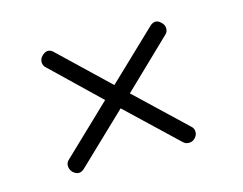

<svg xmlns="http://www.w3.org/2000/svg" viewBox="-59 -515 646 510"><g transform="rotate(-15 264.0 -260.0)"><path d="M389 -100 253 -229 118 -100Q102 -84 85 -100Q78 -108 78 -117.5Q78 -127 85 -133L219 -261L89 -386Q82 -392 82 -401.5Q82 -411 89 -418Q106 -435 122 -418L253 -293L385 -419Q402 -436 418 -419Q425 -412 425 -402.5Q425 -393 418 -387L287 -261L422 -133Q429 -127 429 -117.5Q429 -108 422 -101Q416 -94 406 -93.5Q396 -93 389 -100Z"/></g></svg>

Font: Hoogli
Style: Regular
Weight: 400
Designer: Anand Singh Naorem
Foundry: Brand New Type
Version: Version 1.00 b007